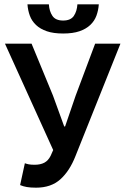

<svg xmlns="http://www.w3.org/2000/svg" viewBox="-20 -856 577 888"><path d="M147 12Q121 12 104 9Q87 6 73 0L95 -101Q103 -98 113 -96Q123 -94 140 -94Q167 -94 185 -103.5Q203 -113 214 -135L226 -162L3 -654H126L225 -414L277 -271H281L330 -414L420 -654H537L329 -134Q302 -65 259 -26.5Q216 12 147 12ZM272 -701Q227 -701 196.5 -711.5Q166 -722 146.5 -740.5Q127 -759 118 -783.5Q109 -808 107 -836H206Q208 -804 222.5 -782.5Q237 -761 272 -761Q307 -761 321.5 -782.5Q336 -804 338 -836H437Q435 -808 426 -783.5Q417 -759 397.5 -740.5Q378 -722 347.5 -711.5Q317 -701 272 -701Z"/></svg>

Font: Giro Sans Semibold
Style: Regular
Weight: 600
Designer: Paul D. Hunt
Foundry: Adobe Systems Incorporated
Version: Version 1.000;PS 1.0;hotconv 1.0.88;makeotf.lib2.5.647800